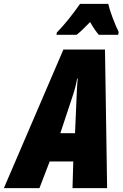

<svg xmlns="http://www.w3.org/2000/svg" viewBox="-78 -973 634 993"><path d="M250 -717H465L476 0H297L301 -138H179L126 0H-58ZM310 -284 318 -468Q320 -529 324 -567H321Q314 -524 296 -471L234 -284ZM216 -805Q273 -863 336 -953H482Q488 -925 504 -882.5Q520 -840 536 -807L533 -793H433Q412 -817 388 -859Q343 -812 318 -793H214Z"/></svg>

Font: Noto Sans UI CondBlack
Style: Italic
Weight: 900
Width: 3
Italic angle: -12°
Designer: Monotype Design Team
Foundry: Monotype Imaging Inc.
Version: Version 1.001